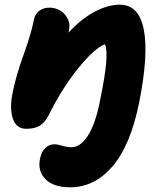

<svg xmlns="http://www.w3.org/2000/svg" viewBox="-20 -544 700 824"><path d="M280.8 259.8Q209 259.8 174.8 224.6Q140.6 189.5 151.9 136.2Q157.7 107.4 174.3 91.3Q190.9 75.2 212.9 75.2Q226.1 75.2 247.1 81.5Q268.1 87.9 286.1 87.9Q325.7 87.9 357.7 37.6Q389.6 -12.7 408.2 -106.9Q431.2 -218.3 435.8 -275.4Q440.4 -332.5 430.2 -354Q385.7 -337.4 316.2 -251.7Q246.6 -166 189 -49.8Q172.9 -17.6 150.4 -4.4Q127.9 8.8 92.8 8.8Q49.3 8.8 34.7 -36.1Q20 -81.1 35.2 -150.9Q48.8 -219.2 81.5 -309.8Q114.3 -400.4 126 -460.9Q130.4 -483.4 148.2 -497.3Q166 -511.2 192.9 -511.2Q214.8 -511.2 235.6 -500.5Q256.3 -489.7 269.3 -466.1Q282.2 -442.4 275.9 -412.1Q275.4 -410.6 274.9 -408Q274.4 -405.3 273.9 -403.8Q329.6 -463.9 386.5 -493.9Q443.4 -523.9 494.1 -523.9Q576.2 -523.9 597.2 -417Q618.2 -310.1 577.1 -103Q540 80.1 462.9 169.9Q385.7 259.8 280.8 259.8Z"/></svg>

Font: Shantell Sans Irregular
Style: Italic
Weight: 800
Italic angle: -11.31°
Designer: Stephen Nixon, Anya Danilova, Shantell Martin
Foundry: Arrow Type
Version: Version 1.006;[9816181b4]